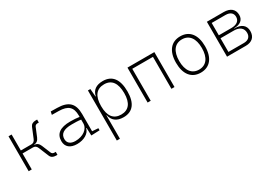

<svg xmlns="http://www.w3.org/2000/svg" viewBox="20 -1383 3476 2464"><g transform="rotate(-30 1758.0 -151.0)"><path d="M88.9 0H134.8V-236.8H291C318.8 -236.8 338.4 -222.2 350.6 -191.9L411.1 -44.9C424.3 -13.2 451.2 2.4 493.2 2.4H514.2V-41.5H495.6C474.1 -41.5 459.5 -50.3 452.1 -67.9L398.9 -196.8C382.8 -236.3 356 -256.3 319.3 -256.8V-260.7C356 -261.2 382.8 -281.2 398.9 -320.8L452.1 -449.7C459.5 -467.3 474.1 -476.1 495.6 -476.1H514.2V-520H493.2C451.2 -520 424.3 -504.4 411.1 -472.7L350.6 -325.7C338.4 -295.4 318.8 -280.8 291 -280.8H134.8V-517.6H88.9Z M1014.6 4.9 1139.6 0V-30.8L1050.3 -37.1V-291.5C1050.3 -449.7 978.5 -518.6 810.5 -521L717.8 -522.5L708 -477.5L810.5 -476.1C945.8 -474.1 1003.4 -421.9 1003.4 -297.9V-276.9C967.3 -283.2 918.9 -286.1 868.2 -286.1C718.8 -286.1 644.5 -232.4 644.5 -124C644.5 -39.1 702.6 9.8 804.7 9.8C908.7 9.8 989.7 -41 1003.9 -109.4H1009.8ZM1003.4 -236.8V-181.2C1003.4 -98.1 918 -35.2 804.7 -35.2C732.9 -35.2 691.4 -68.4 691.4 -127.4C691.4 -205.1 749 -243.7 865.7 -243.7C910.2 -243.7 962.4 -243.7 1003.4 -236.8Z M1265.6 224.6H1311.5V-122.1H1315.9C1332.5 -40.5 1387.7 9.8 1492.7 9.8C1628.4 9.8 1699.2 -80.6 1699.2 -253.9C1699.2 -433.6 1627.4 -527.3 1489.7 -527.3C1391.6 -527.3 1331.5 -484.4 1315.4 -401.4H1311L1301.8 -517.6H1265.6ZM1311.5 -255.9V-261.2C1311.5 -406.7 1370.6 -482.4 1483.9 -482.4C1594.7 -482.4 1652.3 -404.3 1652.3 -253.9C1652.3 -110.4 1594.2 -35.2 1482.9 -35.2C1370.1 -35.2 1311.5 -110.8 1311.5 -255.9Z M2204.1 0H2250V-517.6H1851.6V0H1897.5V-473.6H2204.1Z M2636.7 9.8C2772.5 9.8 2851.6 -87.9 2851.6 -258.8C2851.6 -429.7 2772.5 -527.3 2636.7 -527.3C2501 -527.3 2421.9 -429.7 2421.9 -258.8C2421.9 -87.9 2501 9.8 2636.7 9.8ZM2636.7 -35.2C2529.8 -35.2 2468.8 -116.2 2468.8 -258.8C2468.8 -401.4 2529.8 -482.4 2636.7 -482.4C2743.7 -482.4 2804.7 -401.4 2804.7 -258.8C2804.7 -116.2 2743.7 -35.2 2636.7 -35.2Z M3028.3 0H3307.6C3399.4 0 3452.1 -49.8 3452.1 -136.7C3452.1 -219.2 3395.5 -266.6 3296.9 -266.6H3288.1V-270.5C3379.9 -270.5 3432.6 -312 3432.6 -385.7C3432.6 -469.7 3376 -517.6 3277.3 -517.6H3028.3ZM3074.2 -43.9V-246.6H3272.5C3356.9 -246.6 3405.3 -206.5 3405.3 -136.7C3405.3 -77.6 3368.2 -43.9 3303.7 -43.9ZM3074.2 -290.5V-473.6H3277.3C3346.2 -473.6 3385.7 -441.4 3385.7 -385.7C3385.7 -325.2 3339.8 -290.5 3259.8 -290.5Z"/></g></svg>

Font: Cascadia Mono PL ExtraLight
Style: Regular
Weight: 200
Monospace: yes
Designer: Aaron Bell
Foundry: Saja Typeworks
Version: Version 2404.023